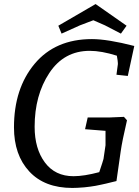

<svg xmlns="http://www.w3.org/2000/svg" viewBox="-20 -913 686 948"><path d="M434 -720Q511 -720 643 -686L611 -538L555 -544L561 -589Q562 -592 562 -601Q562 -610 557 -638Q481 -662 423 -662Q296 -662 223.5 -552.5Q151 -443 151 -287Q151 -179 201.5 -111Q252 -43 343 -43Q395 -43 470 -63Q489 -119 491 -128L501 -196V-267L400 -275L413 -333H521L592 -336L607 -319Q583 -216 576 -166L555 -19Q549 -18 530 -13Q511 -8 503.5 -6.5Q496 -5 478.5 -1Q461 3 451.5 4.5Q442 6 425.5 8.5Q409 11 396 12Q359 15 337 15Q200 15 124.5 -66.5Q49 -148 49 -284Q49 -476 151 -598Q253 -720 434 -720ZM452 -893 605 -786 577 -747 498 -788 441 -813Q432 -810 417 -804Q402 -798 391 -794Q380 -790 375 -788L284 -747L268 -786Z"/></svg>

Font: Andada
Style: Italic
Weight: 400
Italic angle: -8.29999°
Designer: Carolina Giovagnoli
Foundry: Carolina Giovagnoli
Version: Version 1.003